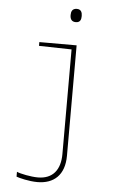

<svg xmlns="http://www.w3.org/2000/svg" viewBox="-63 -774 689 1067"><g transform="rotate(5 281.5 -241.0)"><path d="M322 -656C348 -656 352 -675 352 -693C352 -712 346 -730 322 -730C296 -730 290 -712 290 -693C290 -673 297 -656 322 -656ZM187 248C278 248 338 196 338 88V-528H130V-507L312 -503V81C312 168 271 222 187 222C148 222 89 210 69 201V228C85 234 139 248 187 248Z"/></g></svg>

Font: Noto Sans Mono SemiCondensed Thin
Style: Regular
Weight: 100
Width: 4
Designer: Monotype Design Team
Foundry: Monotype Imaging Inc.
Version: Version 2.014